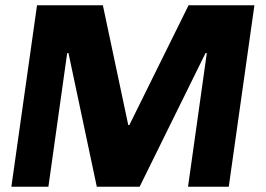

<svg xmlns="http://www.w3.org/2000/svg" viewBox="-20 -706 1007 726"><path d="M691 0H845L942 -686H693L469 -233H465L369 -686H120L23 0H163L234 -505H239L346 0H508L757 -505H762Z"/></svg>

Font: Chivo
Style: Bold Italic
Weight: 700
Italic angle: -8°
Designer: Hector Gatti
Foundry: Omnibus-Type
Version: Version 1.003;PS 001.003;hotconv 1.0.70;makeotf.lib2.5.58329